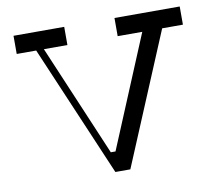

<svg xmlns="http://www.w3.org/2000/svg" viewBox="-77 -792 1012 884"><g transform="rotate(-10 428.5 -350.5)"><path d="M817 -700H512V-615H627L410 -94H388L167 -615H277V-700H40V-615H131L393 -1H463L720 -615H817Z"/></g></svg>

Font: Space Cowgirl
Style: Regular
Weight: 400
Designer: Valery Marier
Foundry: Valery Marier
Version: Version 1.000;hotconv 1.0.109;makeotfexe 2.5.65596